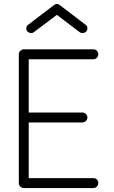

<svg xmlns="http://www.w3.org/2000/svg" viewBox="-20 -949 573 969"><path d="M100 0Q90 0 82.5 -7.5Q75 -15 75 -25V-675Q75 -685 82.5 -692.5Q90 -700 100 -700H451Q462 -700 469 -692.5Q476 -685 476 -675Q476 -665 469 -657.5Q462 -650 451 -650H125V-381H396Q406 -381 413.5 -374Q421 -367 421 -356Q421 -346 413.5 -338.5Q406 -331 396 -331H125V-50H451Q462 -50 469 -43Q476 -36 476 -25Q476 -15 469 -7.5Q462 0 451 0ZM150 -786Q143 -781 133.5 -782.5Q124 -784 117 -791Q112 -799 113 -808.5Q114 -818 122 -824L252 -923Q267 -935 282 -923L412 -824Q420 -819 421 -809Q422 -799 416 -791Q410 -784 400.5 -782.5Q391 -781 383 -786L267 -874Z"/></svg>

Font: Kurewa Gothic CJK TC Regular
Style: Regular
Weight: 400
Designer: Max Yao
Foundry: Max-Everyday
Version: Version 1.071; ttfautohint (v1.8.3)